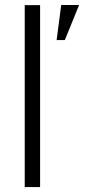

<svg xmlns="http://www.w3.org/2000/svg" viewBox="-20 -761 360 781"><path d="M80.6 -740.2H143.1V0H80.6ZM229 -740.7H301.8L243.7 -598.1H210.4Z"/></svg>

Font: Selawik Semilight
Style: Regular
Weight: 300
Designer: Aaron Bell
Foundry: Microsoft Corporation
Version: Version 1.01